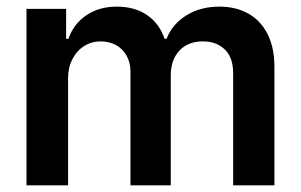

<svg xmlns="http://www.w3.org/2000/svg" viewBox="-20 -557 904 577"><path d="M59.6 -530.3H178.7V-440.4H185.5Q201.7 -485.8 240 -511.5Q278.3 -537.1 331.1 -537.1Q384.8 -537.1 421.9 -511.7Q459 -486.3 474.6 -440.4H480.5Q498 -484.9 540.3 -511Q582.5 -537.1 639.6 -537.1Q688.5 -537.1 725.8 -516.4Q763.2 -495.6 783.9 -454.8Q804.7 -414.1 804.7 -356.4V0H680.7V-336.9Q680.7 -384.3 655.5 -408.4Q630.4 -432.6 589.8 -432.6Q544.4 -432.6 518.8 -404.5Q493.2 -376.5 493.2 -331.1V0H372.1V-341.8Q372.1 -368.7 360.6 -389.4Q349.1 -410.2 328.9 -421.4Q308.6 -432.6 282.2 -432.6Q255.4 -432.6 233.2 -418.7Q210.9 -404.8 197.8 -379.6Q184.6 -354.5 184.6 -322.3V0H59.6Z"/></svg>

Font: Pretendard GOV SemiBold
Style: Regular
Weight: 600
Designer: Base glyphs from Inter by Rasmus Andersson; Hangeul glyphs from Noto Sans CJK(Source Han Sans) by Jang Soo-young and Kan
Foundry: Kil Hyung-jin
Version: Version 1.309